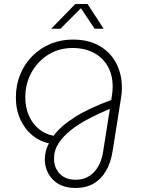

<svg xmlns="http://www.w3.org/2000/svg" viewBox="-20 -720 703 956"><path d="M356 216Q306 216 271.5 196Q237 176 220 143Q203 110 203 75Q203 54 208.5 32Q214 10 224 -6Q180 -15 142 -45.5Q104 -76 81.5 -125Q59 -174 59 -235Q59 -296 80.5 -349Q102 -402 141 -441Q180 -480 231.5 -501.5Q283 -523 342 -523Q422 -523 477 -490.5Q532 -458 559.5 -403.5Q587 -349 587 -284Q587 -273 586 -260.5Q585 -248 583 -235L541 31Q532 89 508 130.5Q484 172 446 194Q408 216 356 216ZM357 175Q412 175 447.5 137.5Q483 100 493 38L527 -178Q511 -171 478.5 -156.5Q446 -142 406.5 -120.5Q367 -99 331 -70.5Q295 -42 272 -7Q249 28 249 70Q249 115 277.5 145Q306 175 357 175ZM247 -44Q282 -92 353 -137Q424 -182 534 -222L537 -243Q539 -255 540 -266Q541 -277 541 -288Q541 -348 516 -391Q491 -434 446 -457.5Q401 -481 341 -481Q273 -481 220 -447.5Q167 -414 136.5 -358.5Q106 -303 106 -236Q106 -184 124.5 -143Q143 -102 175 -76.5Q207 -51 247 -44ZM235 -577 355 -700H416L496 -577H451L383 -679L281 -577Z"/></svg>

Font: MuseoModerno ExtraLight
Style: Italic
Weight: 250
Italic angle: -9°
Designer: Pablo Cosgaya, Héctor Gatti, Marcela Romero, and the Authors of The MuseoModerno Project.
Foundry: Omnibus-Type Team
Version: Version 1.003